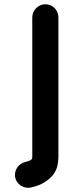

<svg xmlns="http://www.w3.org/2000/svg" viewBox="-20 -765 345 904"><path d="M255 -683V-31C255 12 246 41 225 64C204 87 172 107 136 115L125 118C89 125 58 101 52 72C44 35 69 5 98 -2L108 -5C115 -5 127 -13 130 -16H131C132 -22 132 -27 132 -31V-683C132 -717 160 -745 194 -745C228 -745 255 -717 255 -683Z"/></svg>

Font: Blanket
Style: Reversed
Weight: 700
Foundry: Cannot Into Space Fonts
Version: Version 0.9